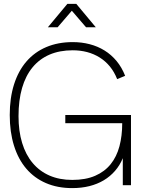

<svg xmlns="http://www.w3.org/2000/svg" viewBox="-20 -950 732 985"><path d="M325.5 -930H371.5L471.5 -810H421.5L348.5 -895L275.5 -810H225.5ZM610 -138.5Q595 -102 570.2 -73.5Q545.5 -45 512.5 -25.2Q479.5 -5.5 438.8 4.8Q398 15 350.5 15Q275 15 215.5 -10.8Q156 -36.5 114.8 -84.8Q73.5 -133 51.8 -202.8Q30 -272.5 30 -360Q30 -447.5 52 -517Q74 -586.5 115.8 -634.8Q157.5 -683 217.5 -708.5Q277.5 -734 353 -734Q399 -734 440.2 -723.2Q481.5 -712.5 516.2 -691Q551 -669.5 578 -637Q605 -604.5 622 -561L581 -544Q566.5 -581 543.8 -608.8Q521 -636.5 491.5 -655Q462 -673.5 427 -682.8Q392 -692 353 -692Q286 -692 234.2 -669.8Q182.5 -647.5 147 -604.5Q111.5 -561.5 93.2 -498.5Q75 -435.5 75 -354Q75 -277.5 93.5 -216.8Q112 -156 147.5 -113.8Q183 -71.5 234.2 -49.2Q285.5 -27 350.5 -27Q419.5 -27 468.2 -48.2Q517 -69.5 547.8 -107.8Q578.5 -146 592.8 -199.5Q607 -253 607 -318H315V-360H652V0H610Z"/></svg>

Font: Vela Sans ExtLt
Style: Regular
Weight: 200
Designer: Principal design: Mikhail Sharanda - project Manrope.
Design modification: Ravid Balaliev
Foundry: Mikhail Sharanda
Version: Version 1.001